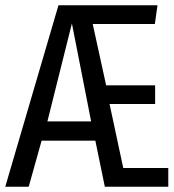

<svg xmlns="http://www.w3.org/2000/svg" viewBox="-32 -709 659 729"><path d="M330 -175H126L77 0H-12L190 -689H566L556 -618H320L371 -385H557V-314H384L436 -71H607V0H366ZM148 -248H314L241 -620Z"/></svg>

Font: Fira Mono
Style: Regular
Weight: 400
Designer: Carrois Corporate & Edenspiekermann AG
Foundry: Carrois Corporate GbR & Edenspiekermann AG
Version: Version 3.206;PS 003.206;hotconv 1.0.70;makeotf.lib2.5.58329